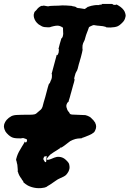

<svg xmlns="http://www.w3.org/2000/svg" viewBox="-24 -676 664 984"><path d="M301 -649H302H305Q308 -649 308 -649Q305 -649 301 -649ZM502 -656Q510 -656 532 -656Q554 -656 555 -655L554 -654H552L554 -653Q560 -650 568 -651Q570 -651 570 -652Q570 -653 571 -653Q575 -653 584 -647Q606 -634 615 -616Q619 -606 620 -598Q620 -591 618 -586Q615 -571 602 -559Q591 -547 578 -541Q566 -536 542 -535Q519 -535 519 -537Q519 -538 515.5 -539Q512 -540 511.5 -540Q511 -540 510 -540Q508 -542 492 -543Q484 -544 483.5 -544Q483 -544 476.5 -544.5Q470 -545 466 -546Q458 -548 453 -547Q450 -546 441.5 -542Q433 -538 432 -536.5Q431 -535 430 -531Q429 -527 426.5 -521Q424 -515 422 -509.5Q420 -504 417 -496Q414 -488 412.5 -480.5Q411 -473 408.5 -468Q406 -463 404.5 -460Q403 -457 401.5 -453Q400 -449 399 -443Q398 -426 399 -423Q400 -422 399 -419Q398 -411 390 -381Q387 -371 385.5 -366Q384 -361 384 -360Q384 -359 380 -347Q373 -317 371 -315Q370 -313 367 -308Q363 -302 361 -293Q360 -288 358 -282Q357 -278 356.5 -275.5Q356 -273 356.5 -271.5Q357 -270 358 -270Q358 -270 358 -268.5Q358 -267 357.5 -264Q357 -261 355 -253.5Q353 -246 351 -240Q344 -215 342 -207Q340 -202 338 -193Q336 -184 334 -178Q332 -172 330 -165Q328 -158 327.5 -156.5Q327 -155 327 -154Q327 -153 325 -153Q323 -152 320 -147Q319 -143 317.5 -141Q316 -139 316 -133Q316 -125 318 -123Q319 -122 320 -116Q321 -112 326 -105Q330 -102 332 -97Q334 -92 337 -91Q342 -88 366 -88Q406 -87 414 -86Q426 -83 438 -76Q441 -73 445.5 -69Q450 -65 449.5 -65Q449 -65 451 -63L453 -62L464 -47V-46Q474 -27 463 -6Q462 -4 460.5 -1.5Q459 1 457.5 2.5Q456 4 455 4Q453 5 452 6Q448 10 441 13Q437 15 431.5 17.5Q426 20 421.5 21.5Q417 23 413 25Q409 27 403.5 28.5Q398 30 397 30.5Q396 31 397 32L390 33Q381 34 375 34Q364 35 349 41Q334 47 327 54Q318 61 314 64Q310 67 307.5 69Q305 71 300.5 74Q296 77 293.5 78.5Q291 80 289.5 80.5Q288 81 287.5 80.5Q287 80 286 80L284 82V84Q282 84 279.5 86Q277 88 266 95Q249 105 240 112Q236 115 234 116Q232 118 225.5 125Q219 132 218 134Q215 139 216 141Q216 142 219 143Q224 144 237 139Q257 130 268 128Q279 127 287 129Q301 132 312 142Q331 159 331 169Q331 171 332 175Q333 180 332 188Q330 197 327 203Q321 214 314 221Q305 229 285 237Q271 243 262 250Q251 258 246 261Q243 263 239 266Q235 269 233.5 269.5Q232 270 229.5 272Q227 274 223.5 275.5Q220 277 218 279Q216 281 214 282Q207 286 187 288Q162 290 139 283Q129 280 119 275Q107 268 98 260Q94 256 95 256Q96 256 96 256Q96 254 92 249Q90 248 89.5 246.5Q89 245 86 240Q72 222 68 205Q67 202 66 201L67 200V198Q67 196 67 193Q65 162 63 162Q63 161 62.5 158Q62 155 61.5 155Q61 155 61 152Q61 149 60.5 147.5Q60 146 59 146H58Q58 141 63 125Q70 104 88 76Q99 59 102 52L103 49L104 51Q105 54 107 54Q113 54 114 46Q116 41 113 38Q110 36 97 32Q94 31 90 32Q85 34 70 33Q48 33 36 27Q28 23 20 16Q9 6 4 -2Q-3 -15 -4 -26Q-4 -33 -3 -37Q5 -65 35 -81Q48 -87 68 -87Q81 -87 81.5 -87.5Q82 -88 107 -88Q151 -87 158 -92Q161 -93 165 -97Q172 -104 179 -109Q183 -112 185 -114Q190 -118 194 -129Q195 -134 200 -152Q202 -158 203 -162Q204 -166 208 -179Q215 -207 221 -228Q225 -241 225.5 -243Q226 -245 228 -247Q232 -250 234 -257Q235 -262 236 -263Q238 -265 239 -269Q240 -273 240.5 -273.5Q241 -274 241.5 -277.5Q242 -281 242 -283.5Q242 -286 242 -287V-289Q243 -292 242.5 -294Q242 -296 241 -296L240 -295L241 -299Q242 -302 249 -329Q256 -356 258 -362.5Q260 -369 261.5 -375.5Q263 -382 264.5 -386.5Q266 -391 266 -393L267 -395L268 -394Q269 -393 270 -393Q273 -396 273 -400Q273 -400 274.5 -401.5Q276 -403 276 -405L277 -411V-415Q279 -421 278 -424Q277 -425 276 -423L275 -422Q275 -423 282 -450Q286 -463 288.5 -472Q291 -481 291 -481L292 -480Q292 -477 294 -482Q299 -489 300 -502Q300 -505 299.5 -512Q299 -519 299 -525.5Q299 -532 299 -533Q297 -537 293 -537Q292 -537 292 -538Q292 -539 288.5 -540Q285 -541 284 -542Q273 -547 251 -542Q243 -540 239 -539Q235 -538 233.5 -537Q232 -536 222 -536Q201 -536 191 -541Q181 -546 174 -551Q164 -559 158.5 -567.5Q153 -576 150.5 -585Q148 -594 149 -602Q152 -616 156 -618Q159 -620 163 -625Q172 -638 186 -645Q189 -646 189 -646H195Q200 -648 200 -647H202Q204 -647 213 -645Q220 -643 226 -644Q229 -645 232 -645.5Q235 -646 252.5 -646.5Q270 -647 275 -647Q294 -649 314 -648Q338 -647 342 -646Q344 -646 345 -645.5Q346 -645 346.5 -644.5Q347 -644 351.5 -643.5Q356 -643 356 -643L363 -641L365 -640L366 -639Q366 -639 367 -638Q368 -637 369 -637H370L372 -636L373 -635L384 -634Q393 -633 397 -632Q410 -629 413 -631Q414 -632 414 -633H415Q417 -634 418 -635L419 -636Q420 -636 420 -636Q420 -637 421 -637Q422 -637 422 -638Q422 -638 422.5 -638.5Q423 -639 423.5 -639Q424 -639 424.5 -639Q425 -639 425 -640Q425 -640 425 -640Q426 -640 426 -641H427Q429 -641 429.5 -641.5Q430 -642 436.5 -644Q443 -646 444 -646Q445 -646 445 -646.5Q445 -647 447.5 -647Q450 -647 452 -647.5Q454 -648 458 -649H461Q461 -650 472.5 -650Q484 -650 486 -650L487 -651H486Q485 -652 483 -652H488Q495 -652 497 -653L500 -654L498 -655L496 -656ZM214 123Q211 123 208 126L206 127V126Q206 124 204 126Q198 129 201 132Q201 132 201 133Q198 134 198 139Q198 141 202 147Q204 150 205 152Q208 157 212 154Q213 153 213.5 143.5Q214 134 214.5 130.5Q215 127 215 125Q215 123 214 123Z"/></svg>

Font: TT2020 Style B
Style: Italic
Weight: 400
Italic angle: -15°
Version: Version 0.2.000